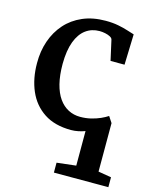

<svg xmlns="http://www.w3.org/2000/svg" viewBox="-120 -651 785 974"><g transform="rotate(15 272.0 -164.0)"><path d="M258 242V190L358.5 178.5V-3Q341.5 3.5 322.8 7.2Q304 11 285.5 11Q200 11 143.5 -26.2Q87 -63.5 59.2 -127.8Q31.5 -192 31.5 -272.5Q31 -335.5 49.8 -389.5Q68.5 -443.5 104.5 -484Q140.5 -524.5 193 -547.2Q245.5 -570 313.5 -570Q350.5 -570 380 -564.2Q409.5 -558.5 431.5 -551.2Q453.5 -544 467.5 -540L462.5 -379.5H389L365.5 -484.5Q364 -493 353 -499Q342 -505 326.8 -508.2Q311.5 -511.5 296.5 -511.5Q255.5 -511.5 224.5 -488.8Q193.5 -466 176 -419.8Q158.5 -373.5 158 -302.5Q158 -243 169.2 -198.2Q180.5 -153.5 201.2 -124.2Q222 -95 250.5 -80.2Q279 -65.5 312.5 -65.5Q343 -65.5 369.5 -72Q396 -78.5 417.8 -88.2Q439.5 -98 454.5 -108L475.5 -76V178.5L544 190V242Z"/></g></svg>

Font: Merriweather SemiBold
Style: Regular
Weight: 600
Version: Version 2.100